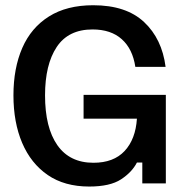

<svg xmlns="http://www.w3.org/2000/svg" viewBox="-20 -682 694 714"><path d="M311.7 11.7Q220 11.7 157.5 -31.2Q95 -74.2 62.5 -150.4Q30 -226.7 30 -327.5Q30 -428.3 62.9 -503.8Q95.8 -579.2 162.1 -620.8Q228.3 -662.5 326.7 -662.5Q449.2 -662.5 515.8 -600Q582.5 -537.5 595.8 -433.3H483.3Q473.3 -500 432.9 -536.2Q392.5 -572.5 324.2 -572.5Q234.2 -572.5 190.8 -507.1Q147.5 -441.7 147.5 -327.5Q147.5 -207.5 193.3 -142.1Q239.2 -76.7 327.5 -76.7Q402.5 -76.7 443.3 -120.4Q484.2 -164.2 489.2 -240.8H290.8V-329.2H596.7V0H509.2V-77.5H489.2Q470.8 -41.7 430 -15Q389.2 11.7 311.7 11.7Z"/></svg>

Font: Familjen Grotesk GF Medium
Style: Regular
Weight: 500
Designer: Anders Wikstroem, Jonas Baeckman, Matilda Gysing, Kristian Moeller
Foundry: Familjen STHLM AB
Version: Version 2.000; Beta; Release 4; Build 6